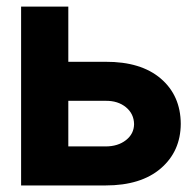

<svg xmlns="http://www.w3.org/2000/svg" viewBox="-20 -566 594 586"><path d="M44.4 -545.9H188.5V-377.4H302.2Q410.2 -377.9 470.7 -326.2Q531.2 -274.4 531.7 -188Q531.2 -104 470.7 -52Q410.2 0 302.2 0H44.4ZM188.5 -119.1H302.2Q339.8 -119.1 364.3 -138.2Q388.7 -157.2 389.2 -187Q388.7 -218.8 364.3 -238.8Q339.8 -258.8 302.2 -258.3H188.5Z"/></svg>

Font: Inter Tight
Style: Bold
Weight: 700
Designer: Rasmus Andersson
Foundry: rsms
Version: Version 3.004; ttfautohint (v1.8.4.7-5d5b)